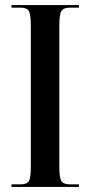

<svg xmlns="http://www.w3.org/2000/svg" viewBox="-20 -734 355 754"><path d="M25 0H290V-10H255Q229 -10 221 -23Q213 -36 213 -77V-634Q213 -677 221 -690.5Q229 -704 255 -704H290V-714H25V-704H60Q86 -704 93.5 -690.5Q101 -677 101 -634V-77Q101 -36 93.5 -23Q86 -10 60 -10H25Z"/></svg>

Font: Noto Serif Display Condensed Semi
Style: Regular
Weight: 600
Width: 3
Designer: Monotype Design Team
Foundry: Monotype Imaging Inc.
Version: Version 1.900